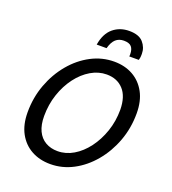

<svg xmlns="http://www.w3.org/2000/svg" viewBox="-160 -1024 1032 1153"><g transform="rotate(20 355.5 -447.0)"><path d="M60 -237Q60 -331 91 -414.5Q122 -498 176 -562.5Q230 -627 299.5 -663.5Q369 -700 446 -700Q514 -700 566 -671Q618 -642 648 -587Q678 -532 678 -453Q678 -359 647 -275.5Q616 -192 562 -127.5Q508 -63 439 -26.5Q370 10 293 10Q225 10 172.5 -19Q120 -48 90 -103Q60 -158 60 -237ZM161 -249Q161 -193 179 -155Q197 -117 230.5 -97.5Q264 -78 308 -78Q361 -78 409 -106.5Q457 -135 495 -185.5Q533 -236 555.5 -301.5Q578 -367 578 -441Q577 -525 537 -568.5Q497 -612 430 -612Q378 -612 329.5 -583.5Q281 -555 243 -504.5Q205 -454 183 -388.5Q161 -323 161 -249ZM585 -800Q585 -784 583.5 -775Q582 -766 580 -760H519Q520 -766 520 -768.5Q520 -771 520 -774Q520 -805 506 -821.5Q492 -838 457 -838Q426 -838 405.5 -819.5Q385 -801 374 -760H311Q323 -833 365.5 -868.5Q408 -904 468 -904Q530 -904 557.5 -872.5Q585 -841 585 -800Z"/></g></svg>

Font: Radio Canada
Style: Italic
Weight: 400
Italic angle: -12°
Designer: Charles Daoud, Etienne Aubert Bonn, Alexandre Saumier Demers, Jacques Le Bailly
Foundry: Radio-Canada
Version: Version 2.104;gftools[0.9.28.dev5+ged2979d]